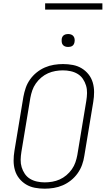

<svg xmlns="http://www.w3.org/2000/svg" viewBox="-20 -1129 640 1157"><path d="M249 8Q219 8 190 2.5Q161 -3 137 -17.5Q113 -32 95.5 -54Q78 -76 70 -103.5Q62 -131 62 -160.5Q62 -190 67 -220L121 -546Q126 -573 135 -599.5Q144 -626 161 -650Q178 -674 201 -692.5Q224 -711 250.5 -722.5Q277 -734 305 -738.5Q333 -743 360 -743Q390 -743 419 -737.5Q448 -732 472 -717.5Q496 -703 513.5 -681Q531 -659 539 -631.5Q547 -604 547 -574.5Q547 -545 542 -515L488 -189Q484 -162 474.5 -135.5Q465 -109 448 -85Q431 -61 408 -42.5Q385 -24 358.5 -12.5Q332 -1 304 3.5Q276 8 249 8ZM250 -30Q272 -30 295 -34Q318 -38 339.5 -47.5Q361 -57 380 -73Q399 -89 413 -109Q427 -129 434.5 -151Q442 -173 446 -195L500 -521Q504 -545 504.5 -568.5Q505 -592 498.5 -613.5Q492 -635 479.5 -653.5Q467 -672 448 -683.5Q429 -695 406 -700Q383 -705 359 -705Q337 -705 314 -701Q291 -697 269.5 -687.5Q248 -678 229 -662Q210 -646 196 -626Q182 -606 174.5 -584Q167 -562 163 -540L109 -214Q105 -190 104.5 -166.5Q104 -143 110.5 -121.5Q117 -100 129.5 -81.5Q142 -63 161 -51.5Q180 -40 203 -35Q226 -30 250 -30ZM391 -846Q381 -846 372.5 -849Q364 -852 358.5 -859Q353 -866 352 -875.5Q351 -885 352 -895Q353 -901 356 -907Q359 -913 365 -917Q371 -921 377.5 -922.5Q384 -924 390 -924Q400 -924 408.5 -921Q417 -918 422.5 -911Q428 -904 429.5 -894.5Q431 -885 429 -875Q428 -869 425 -863Q422 -857 416.5 -853Q411 -849 404 -847.5Q397 -846 391 -846ZM252 -1071V-1109H597V-1071Z"/></svg>

Font: Iosevka Extralight Extended
Style: Italic
Weight: 200
Width: 7
Italic angle: -9°
Monospace: yes
Designer: Belleve Invis
Foundry: Belleve Invis
Version: Version 32.5.0; ttfautohint (v1.8.4)